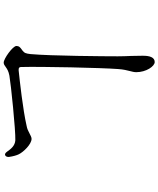

<svg xmlns="http://www.w3.org/2000/svg" viewBox="71 -877 858 1040"><g transform="rotate(-90 500.0 -357.0)"><path d="M684 52C709 52 719 26 718 -17C718 -34 717 -54 717 -75C716 -98 715 -124 715 -148C715 -211 717 -510 727 -620C730 -647 733 -654 747 -665C748 -665 751 -668 754 -670C763 -677 771 -682 771 -697C771 -717 702 -766 681 -766C672 -766 665 -761 657 -755C647 -748 636 -740 610 -735C565 -727 313 -701 260 -703C230 -705 213 -727 199 -747C192 -757 185 -761 179 -758C173 -755 169 -748 170 -737C173 -715 179 -695 184 -685C196 -659 239 -615 268 -615C277 -615 287 -621 299 -627C310 -633 322 -639 339 -642C426 -662 582 -679 639 -685C653 -686 657 -681 657 -672C660 -566 653 -239 646 -146C644 -117 639 -98 635 -82C632 -70 629 -60 629 -48C629 6 661 52 684 52Z"/></g></svg>

Font: 寒蝉锦书宋
Style: Regular
Weight: 400
Designer: 寒蝉锦书宋{Warren} 思源宋体{Ryoko NISHIZUKA 西塚涼子 (kana & ideographs); Frank Grießhammer (Latin, Greek & Cyrillic); Wenlong ZHANG 
Foundry: Adobe & ChillType
Version: Version 2.000;Glyphs 3.1.1 (3135)